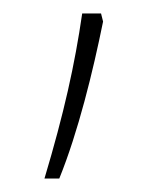

<svg xmlns="http://www.w3.org/2000/svg" viewBox="-20 -136 248 285"><path d="M46 129H68C96 60 118 -30 133 -104L130 -116H102C91 -40 75 32 46 129Z"/></svg>

Font: Noto Sans Gurmukhi SemiCondensed Thin
Style: Regular
Weight: 100
Width: 4
Designer: Jelle Bosma - Monotype Design Team
Foundry: Monotype Imaging Inc.
Version: Version 2.004